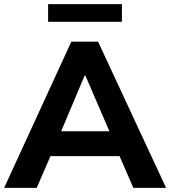

<svg xmlns="http://www.w3.org/2000/svg" viewBox="-31 -906 821 926"><path d="M-11 0 313 -705H442L770 0H612L527 -196L588 -153H169L231 -196L146 0ZM377 -541 248 -235 221 -273H536L513 -235L381 -541ZM201 -801V-886H557V-801Z"/></svg>

Font: Mulish ExtraLight ExtraBold
Style: Regular
Weight: 800
Version: Version 3.603